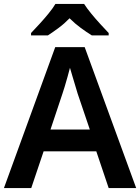

<svg xmlns="http://www.w3.org/2000/svg" viewBox="-20 -957 713 977"><path d="M533 0 470 -187H202L139 0H0L261 -717H411L673 0ZM375 -481Q371 -495 363.5 -519.5Q356 -544 348.5 -569.5Q341 -595 336 -612Q331 -592 323.5 -565.5Q316 -539 309 -515.5Q302 -492 298 -481L237 -298H437ZM408 -937Q422 -915 444.5 -887.5Q467 -860 491 -834Q515 -808 533 -789V-777H447Q421 -793 391 -815Q361 -837 334 -864Q308 -837 279 -815.5Q250 -794 224 -777H138V-789Q157 -809 180.5 -834.5Q204 -860 226.5 -887.5Q249 -915 262 -937Z"/></svg>

Font: Noto Sans Sora Sompeng SemiBold
Style: Regular
Weight: 600
Version: Version 2.101